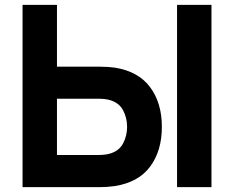

<svg xmlns="http://www.w3.org/2000/svg" viewBox="-20 -770 963 790"><path d="M452.1 -491.7Q548.8 -476.6 597.4 -411.6Q646 -346.7 646 -248Q646 -149.4 597.7 -84.5Q549.3 -19.5 452.1 -4.4Q421.9 0 389.6 0H72.8V-750H214.4V-495.6H389.6Q425.3 -495.6 452.1 -491.7ZM708.5 -750H850.1V0H708.5ZM431.2 -137.7Q469.7 -148.4 486.3 -179.7Q502.9 -210.9 502.9 -248Q502.9 -285.2 486.3 -316.4Q469.7 -347.7 431.2 -358.4Q413.1 -363.8 383.3 -363.8H214.4V-132.3H383.3Q413.1 -132.3 431.2 -137.7Z"/></svg>

Font: Manrope3 ExtraBold
Style: Bold
Weight: 800
Width: 4
Designer: Mikhail Sharanda
Foundry: Mikhail Sharanda
Version: Version 3.000;PS 003.000;hotconv 1.0.88;makeotf.lib2.5.64775